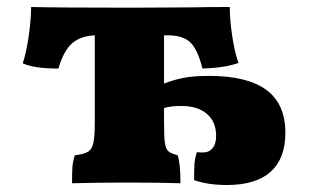

<svg xmlns="http://www.w3.org/2000/svg" viewBox="-20 -522 886 549"><path d="M796 -142Q796 -69 754 -31Q712 7 629 7Q574 7 535 -7Q535 -37 536 -53Q537 -69 543 -87Q550 -86 560 -86Q578 -86 588 -98.5Q598 -111 598 -133Q598 -174 571.5 -196.5Q545 -219 499 -219Q467 -219 449 -213V-174Q449 -131 451.5 -113.5Q454 -96 461.5 -89.5Q469 -83 488 -78Q496 -54 496 2Q446 0 344 0Q256 0 186 2Q186 -28 187 -43.5Q188 -59 194 -78Q220 -81 231.5 -88Q243 -95 247 -113.5Q251 -132 251 -174V-421Q210 -419 186 -398Q162 -377 147 -326Q77 -326 45 -341Q55 -370 62 -418.5Q69 -467 69 -502Q149 -500 356 -500L535 -501Q571 -502 637 -502Q637 -466 644 -419Q651 -372 662 -342Q623 -328 559 -326Q545 -381 524 -401Q503 -421 460 -421H449V-283Q477 -294 505.5 -299.5Q534 -305 578 -305Q687 -305 741.5 -265Q796 -225 796 -142Z"/></svg>

Font: Vollkorn SC Black
Style: Regular
Weight: 900
Designer: Friedrich Althausen
Foundry: Friedrich Althausen
Version: Version 4.015